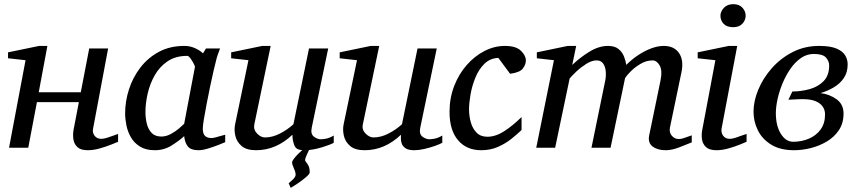

<svg xmlns="http://www.w3.org/2000/svg" viewBox="-20 -717 4160 932"><path d="M553.2 -28.8Q545.4 -25.4 520.5 -15.4Q495.6 -5.4 464.6 3.4Q433.6 12.2 405.8 12.2Q372.1 12.2 356 -2.7Q339.8 -17.6 336.4 -40.3Q333 -63 336.9 -85.9L362.8 -221.2H159.2L117.2 0H23.9L104 -424.8L19 -434.1V-462.9L169.9 -494.1H210L168 -269H372.1L413.1 -481.9H504.9L432.1 -94.2Q427.2 -73.7 439 -58.3Q450.7 -43 471.2 -43Q482.9 -43 499.5 -48.1Q516.1 -53.2 531.5 -59.1Q546.9 -64.9 553.2 -66.9Z M731.9 12.2Q688 12.2 659.7 -5.4Q631.3 -22.9 615.5 -50.5Q599.6 -78.1 593.5 -109.1Q587.4 -140.1 587.4 -167Q587.4 -225.1 606 -283Q624.5 -340.8 661.1 -388.7Q697.8 -436.5 751.2 -465.3Q804.7 -494.1 875 -494.1Q902.8 -494.1 927.2 -482.9Q951.7 -471.7 965.3 -458L980 -481.9H1048.3Q1043.5 -470.7 1037.1 -451.7Q1030.8 -432.6 1029.3 -424.8Q1024.9 -409.2 1017.1 -375Q1009.3 -340.8 1000.2 -298.1Q991.2 -255.4 983.2 -213.4Q975.1 -171.4 969.7 -138.7Q964.4 -106 964.4 -92.8Q964.4 -66.9 975.6 -56.9Q986.8 -46.9 1007.3 -46.9Q1014.2 -46.9 1027.8 -50.5Q1041.5 -54.2 1054.9 -58.1Q1068.4 -62 1073.2 -63V-26.9Q1065.4 -23.4 1041.5 -13.9Q1017.6 -4.4 990.2 3.9Q962.9 12.2 943.4 12.2Q907.2 12.2 892.3 -5.6Q877.4 -23.4 874 -56.2Q851.6 -35.2 814.2 -11.5Q776.9 12.2 731.9 12.2ZM763.2 -54.2Q786.6 -54.2 809.6 -66.7Q832.5 -79.1 849.9 -94.2Q867.2 -109.4 874 -116.2L926.3 -392.1Q926.8 -395.5 919.9 -408.7Q913.1 -421.9 904.3 -433.8Q895.5 -445.8 889.2 -445.8Q832 -445.8 793 -419.2Q753.9 -392.6 730.5 -350.6Q707 -308.6 696.5 -261.5Q686 -214.4 686 -172.9Q686 -145 692.4 -117.7Q698.7 -90.3 715.6 -72.3Q732.4 -54.2 763.2 -54.2Z M1600.1 -23.9Q1583.5 -14.6 1547.6 -3.4Q1511.7 7.8 1480 11.2Q1475.6 20 1468.3 36.4Q1460.9 52.7 1460.9 59.1Q1460.9 64.9 1466.6 71Q1472.2 77.1 1477.8 88.4Q1483.4 99.6 1483.4 120.1Q1483.4 127.4 1465.8 142.6Q1448.2 157.7 1426.3 172.6Q1404.3 187.5 1391.1 194.8L1381.3 172.9Q1389.6 166 1402.3 153.6Q1415 141.1 1415 130.9Q1415 118.2 1406.5 100.1Q1397.9 82 1397.9 70.8Q1397.9 65.4 1406.2 54.2Q1414.6 43 1426.3 31Q1438 19 1447.3 11.2Q1417 11.2 1408.2 -12.9Q1399.4 -37.1 1399.4 -63Q1320.3 12.2 1223.1 12.2Q1176.8 12.2 1152.8 -8.3Q1128.9 -28.8 1122.3 -57.9Q1115.7 -86.9 1121.1 -112.8L1186 -424.8L1102.1 -434.1V-462.9L1252.9 -494.1H1293.9L1214.4 -112.8Q1209.5 -87.4 1228 -68.6Q1246.6 -49.8 1266.1 -49.8Q1302.2 -49.8 1339.1 -68.8Q1376 -87.9 1404.3 -113.8L1480 -481.9H1573.2L1493.2 -97.2Q1486.8 -66.4 1503.7 -53.7Q1520.5 -41 1537.1 -41Q1546.9 -41 1563 -43.9Q1579.1 -46.9 1600.1 -59.1Z M2127 -23.9Q2114.7 -17.1 2090.6 -8.5Q2066.4 0 2039.6 6.1Q2012.7 12.2 1991.2 12.2Q1962.9 12.2 1949 2.9Q1935.1 -6.3 1930.4 -19.3Q1925.8 -32.2 1926 -44.7Q1926.3 -57.1 1926.3 -63Q1847.2 12.2 1750 12.2Q1703.6 12.2 1679.7 -8.3Q1655.8 -28.8 1649.2 -57.9Q1642.6 -86.9 1647.9 -112.8L1712.9 -424.8L1628.9 -434.1V-462.9L1779.8 -494.1H1820.8L1741.2 -112.8Q1735.8 -87.4 1754.6 -68.6Q1773.4 -49.8 1793 -49.8Q1829.1 -49.8 1866 -68.8Q1902.8 -87.9 1931.2 -113.8L2006.8 -481.9H2100.1L2020 -97.2Q2013.7 -66.4 2030.5 -53.7Q2047.4 -41 2064 -41Q2073.7 -41 2089.8 -43.9Q2106 -46.9 2127 -59.1Z M2532.7 -423.8Q2532.7 -404.3 2518.3 -384.8Q2503.9 -365.2 2456.1 -358.9L2398.9 -436Q2358.4 -434.1 2331.1 -407Q2303.7 -379.9 2287.4 -339.6Q2271 -299.3 2263.9 -257.8Q2256.8 -216.3 2256.8 -186Q2256.8 -153.8 2265.4 -123.3Q2273.9 -92.8 2293.5 -73Q2313 -53.2 2345.7 -53.2Q2385.7 -53.2 2427.5 -80.1Q2469.2 -106.9 2511.7 -148.9V-85.9Q2491.2 -65.9 2462.4 -43Q2433.6 -20 2397 -3.9Q2360.4 12.2 2315.9 12.2Q2244.6 12.2 2203.4 -36.4Q2162.1 -85 2162.1 -173.8Q2162.1 -241.2 2184.6 -299.3Q2207 -357.4 2245.4 -401.1Q2283.7 -444.8 2331.8 -469.5Q2379.9 -494.1 2430.7 -494.1Q2484.9 -494.1 2508.8 -470.5Q2532.7 -446.8 2532.7 -423.8Z M3337.9 -25.9Q3312.5 -15.6 3276.9 -1.7Q3241.2 12.2 3211.9 12.2Q3171.4 12.2 3147.9 -5.9Q3124.5 -23.9 3130.9 -58.1L3186 -325.2Q3196.3 -375.5 3181.9 -399.7Q3167.5 -423.8 3147.9 -423.8Q3117.7 -423.8 3089.6 -407.2Q3061.5 -390.6 3041.3 -370.1Q3021 -349.6 3014.2 -337.9L2943.8 0H2851.1L2918 -326.2Q2922.4 -347.7 2920.4 -370.4Q2918.5 -393.1 2908 -408.4Q2897.5 -423.8 2876 -423.8Q2852.5 -423.8 2825.9 -407Q2799.3 -390.1 2777.3 -369.4Q2755.4 -348.6 2745.1 -335.9L2674.8 0H2583L2668.9 -424.8L2585.9 -434.1V-462.9L2735.8 -494.1H2776.9L2757.8 -401.9Q2794.9 -437.5 2840.8 -465.8Q2886.7 -494.1 2931.2 -494.1Q2964.8 -494.1 2983.2 -478.5Q3001.5 -462.9 3009.5 -441.4Q3017.6 -419.9 3020 -401.9Q3043.9 -426.3 3074.7 -447.3Q3105.5 -468.3 3138.7 -481.2Q3171.9 -494.1 3202.1 -494.1Q3252.4 -494.1 3276.1 -459.5Q3299.8 -424.8 3288.1 -367.2L3231.9 -97.2Q3227.5 -73.2 3241.5 -57.6Q3255.4 -42 3274.9 -42Q3287.1 -42 3303.2 -47.9Q3319.3 -53.7 3337.9 -60.1Z M3599.6 -641.1Q3599.6 -619.1 3583.7 -602.1Q3567.9 -585 3539.1 -585Q3508.3 -585 3492.7 -601.3Q3477.1 -617.7 3477.1 -641.1Q3477.1 -660.6 3493.7 -678.7Q3510.3 -696.8 3540 -696.8Q3568.4 -696.8 3584 -679.4Q3599.6 -662.1 3599.6 -641.1ZM3604 -28.8Q3596.7 -25.4 3572 -15.4Q3547.4 -5.4 3516.4 3.4Q3485.4 12.2 3458 12.2Q3423.8 12.2 3407.5 -2.7Q3391.1 -17.6 3387.7 -40.3Q3384.3 -63 3388.7 -85.9L3452.6 -424.8L3366.7 -434.1V-462.9L3517.6 -494.1H3558.6L3482.9 -94.2Q3479 -73.7 3490.2 -58.3Q3501.5 -43 3522 -43Q3533.7 -43 3550.3 -48.3Q3566.9 -53.7 3582.3 -59.6Q3597.7 -65.4 3604 -66.9Z M4094.7 -404.8Q4094.7 -364.7 4075.4 -337.2Q4056.2 -309.6 4026.1 -292.2Q3996.1 -274.9 3962.9 -265.1Q4006.3 -259.8 4040.5 -235.4Q4074.7 -210.9 4074.7 -166Q4074.7 -118.7 4052 -85Q4029.3 -51.3 3992.9 -29.8Q3956.5 -8.3 3914.8 2Q3873 12.2 3835 12.2Q3767.1 12.2 3723.4 -14.9Q3679.7 -42 3658.7 -84.7Q3637.7 -127.4 3637.7 -174.8Q3637.7 -226.1 3660.9 -282Q3684.1 -337.9 3726.6 -386Q3769 -434.1 3827.4 -464.1Q3885.7 -494.1 3956.1 -494.1Q4010.7 -494.1 4040.8 -481.2Q4070.8 -468.3 4082.8 -448Q4094.7 -427.7 4094.7 -404.8ZM4004.9 -398.9Q4004.9 -419.9 3989.5 -437.5Q3974.1 -455.1 3930.2 -455.1Q3896.5 -455.1 3867.9 -435.3Q3839.4 -415.5 3816.9 -383.1Q3794.4 -350.6 3778.6 -312.3Q3762.7 -273.9 3754.4 -236.1Q3746.1 -198.2 3746.1 -168Q3746.1 -106.4 3770.3 -67.6Q3794.4 -28.8 3830.1 -28.8Q3870.6 -28.8 3906 -43.7Q3941.4 -58.6 3963.1 -88.1Q3984.9 -117.7 3984.9 -161.1Q3984.9 -195.8 3957.3 -215.8Q3929.7 -235.8 3876 -235.8Q3869.1 -235.8 3852.3 -235.1Q3835.4 -234.4 3821.3 -233.6Q3807.1 -232.9 3807.1 -232.9L3826.2 -272.9Q3868.2 -272.9 3909.4 -284.2Q3950.7 -295.4 3977.8 -323Q4004.9 -350.6 4004.9 -398.9Z"/></svg>

Font: Charis
Style: Italic
Weight: 400
Italic angle: -11°
Designer: Walt Agee, Miriam Martin, Annie Olsen, Victor Gaultney, Lorna Priest, Alan Ward, Bob Hallissy, Martin Hosken, Sharon Cor
Foundry: SIL Global
Version: Version 7.000